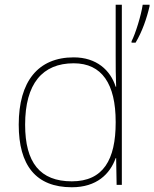

<svg xmlns="http://www.w3.org/2000/svg" viewBox="-20 -873 651 810"><path d="M283 -83C388 -83 444 -139 468 -206H470L472 -93H494V-853H468V-636C468 -594 468 -552 470 -507H468C446 -577 387 -631 291 -631C141 -631 59 -530 59 -347C59 -176 131 -83 283 -83ZM611 -847V-853H582C576 -810 551 -729 535 -699V-693H552C580 -740 599 -795 611 -847ZM283 -108C149 -108 86 -187 86 -347C86 -520 159 -606 291 -606C410 -606 468 -519 468 -359V-356C468 -200 416 -108 283 -108Z"/></svg>

Font: Noto Sans Kannada UI Thin
Style: Regular
Weight: 100
Designer: Jelle Bosma - Monotype Design Team
Foundry: Monotype Imaging Inc.
Version: Version 2.005